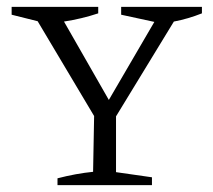

<svg xmlns="http://www.w3.org/2000/svg" viewBox="-20 -541 623 561"><path d="M148 0V-20Q202 -34 252 -39L255 -202L90 -479L14 -498V-521H267V-502Q219 -486 167 -478L298 -249L431 -477L334 -498V-521H570V-502Q530 -486 488 -478L319 -201V-38L424 -23V0Z"/></svg>

Font: Piazzolla SC Light
Style: Regular
Weight: 300
Designer: Juan Pablo del Peral
Foundry: Huerta Tipografica
Version: Version 1.330